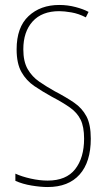

<svg xmlns="http://www.w3.org/2000/svg" viewBox="-20 -744 429 774"><path d="M346 -185Q346 -91 301 -40.5Q256 10 172 10Q144 10 107.5 4Q71 -2 42 -15V-44Q68 -32 104 -24Q140 -16 172 -16Q247 -16 283 -62Q319 -108 319 -185Q319 -233 305 -261.5Q291 -290 262 -310.5Q233 -331 189 -354Q151 -375 118.5 -397Q86 -419 66.5 -453.5Q47 -488 47 -545Q47 -634 95 -679Q143 -724 219 -724Q253 -724 285 -715.5Q317 -707 337 -696L326 -674Q297 -689 268 -694Q239 -699 219 -699Q149 -699 111.5 -657.5Q74 -616 74 -545Q74 -496 91.5 -465.5Q109 -435 138 -415Q167 -395 201 -376Q247 -352 279 -330Q311 -308 328.5 -275Q346 -242 346 -185Z"/></svg>

Font: Noto Sans Hebrew ExtraCondensed Thin
Style: Regular
Weight: 100
Width: 2
Designer: Monotype Design Team
Foundry: Monotype Imaging Inc.
Version: Version 2.004; ttfautohint (v1.8.4.7-5d5b)